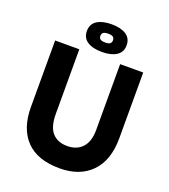

<svg xmlns="http://www.w3.org/2000/svg" viewBox="-162 -1023 1014 1149"><g transform="rotate(20 345.5 -448.5)"><path d="M351 10Q209 10 137 -65Q65 -140 65 -276V-700H219V-290Q219 -206 253 -168.5Q287 -131 348 -131Q409 -131 444 -169Q479 -207 479 -281V-700H626V-282Q626 -141 552.5 -65.5Q479 10 351 10ZM351 -731Q292 -731 258 -753Q224 -775 224 -819Q224 -863 258 -885Q292 -907 351 -907Q409 -907 443 -885Q477 -863 477 -819Q477 -775 443 -753Q409 -731 351 -731ZM351 -791Q372 -791 381 -798Q390 -805 390 -819Q390 -833 381 -840Q372 -847 351 -847Q328 -847 319 -840Q310 -833 310 -819Q310 -805 319 -798Q328 -791 351 -791Z"/></g></svg>

Font: Tilda Sans Extra Bold
Style: Regular
Weight: 800
Designer: ParaType Ltd
Foundry: ParaType Ltd
Version: Version 1.009